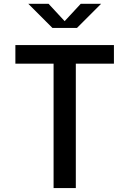

<svg xmlns="http://www.w3.org/2000/svg" viewBox="-20 -960 660 980"><path d="M367 0V-635H561.5V-730H58.5V-635H253.5V0ZM124.5 -940.5H228L310 -852L392 -940.5H496L373 -817.5H247.5Z"/></svg>

Font: Monaspace Neon Medium
Style: Regular
Weight: 500
Designer: Riley Cran & the Lettermatic Team
Foundry: Lettermatic
Version: Version 1.200 (Monaspace Neon)